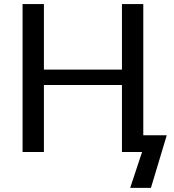

<svg xmlns="http://www.w3.org/2000/svg" viewBox="-20 -737 843 931"><path d="M674.8 -81.1H788.6L711.9 173.8H611.3L668.9 0H571.3V-324.7H192.9V0H89.4V-717.3H192.9V-399.4H571.3V-717.3H674.8Z"/></svg>

Font: Lato-Medium
Style: Regular
Weight: 500
Designer: Lukasz Dziedzic
Foundry: tyPoland Lukasz Dziedzic
Version: Version 2.006; 2014-01-15